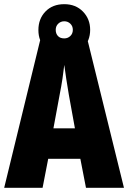

<svg xmlns="http://www.w3.org/2000/svg" viewBox="-20 -900 614 920"><path d="M392 0 365 -139H211L184 0H0L174 -714H398L574 0ZM310 -445Q303 -485 297.5 -522Q292 -559 288 -589Q285 -561 279.5 -524Q274 -487 266 -447L236 -285H339ZM288 -633Q232 -633 198 -668Q164 -703 164 -756Q164 -810 198 -845Q232 -880 288 -880Q343 -880 377.5 -844.5Q412 -809 412 -757Q412 -705 378 -669Q344 -633 288 -633ZM288 -716Q305 -716 317 -727.5Q329 -739 329 -757Q329 -775 317 -786.5Q305 -798 288 -798Q271 -798 259 -786.5Q247 -775 247 -757Q247 -739 257.5 -727.5Q268 -716 288 -716Z"/></svg>

Font: Noto Sans Sinhala ExtraCondensed Black
Style: Regular
Weight: 900
Width: 2
Designer: Jelle Bosma - Monotype Design Team
Foundry: Monotype Imaging Inc.
Version: Version 2.006; ttfautohint (v1.8.4.7-5d5b)